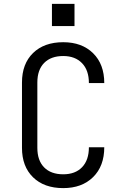

<svg xmlns="http://www.w3.org/2000/svg" viewBox="-20 -957 640 987"><path d="M305 10Q207 10 150 -45.5Q93 -101 93 -197V-533Q93 -629 150 -684.5Q207 -740 305 -740Q401 -740 458.5 -683.5Q516 -627 516 -530H437Q437 -596 401.5 -632.5Q366 -669 305 -669Q242 -669 207 -633.5Q172 -598 172 -533V-197Q172 -132 207 -96.5Q242 -61 305 -61Q367 -61 402 -97.5Q437 -134 437 -200H516Q516 -103 458.5 -46.5Q401 10 305 10ZM247 -937H363V-823H247Z"/></svg>

Font: Tiny Light
Style: Regular
Weight: 300
Monospace: yes
Designer: Philipp Nurullin, Konstantin Bulenkov
Foundry: JetBrains
Version: Version 2.251; ttfautohint (v1.8.4.7-5d5b)